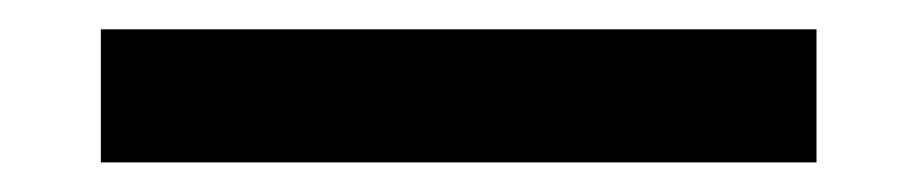

<svg xmlns="http://www.w3.org/2000/svg" viewBox="-20 -20 626 131"><path d="M48.8 90.8H537.1V0H48.8Z"/></svg>

Font: CaskaydiaCove Nerd Font
Style: Regular
Weight: 400
Designer: Aaron Bell
Foundry: Saja Typeworks
Version: Version 2111.1;Nerd Fonts 2.3.3